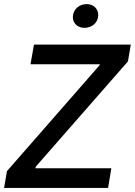

<svg xmlns="http://www.w3.org/2000/svg" viewBox="-26 -918 659 938"><path d="M-6 0H502L518 -96H147L149 -104L599 -618L613 -700H140L123 -604H462L461 -600L8 -82ZM384 -782C421 -781 452 -805 454 -842C455 -873 433 -897 399 -898C363 -899 332 -874 330 -838C328 -807 351 -783 384 -782Z"/></svg>

Font: Fixel Display Medium
Style: Italic
Weight: 500
Italic angle: -10°
Designer: AlfaBravo + MacPaw
Foundry: Kyrylo Tkachov, Marchela Mozhyna, Serhii Makarenko, Maria Weinstein, Zakhar Kryvoshyya
Version: Version 1.210;Glyphs 3.2 (3217)